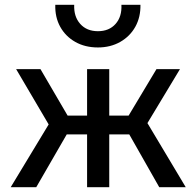

<svg xmlns="http://www.w3.org/2000/svg" viewBox="-20 -777 815 797"><path d="M341.5 0V-219H208V-297H341.5V-490H433.5V-297H566V-219H433.5V0ZM24.5 0 182 -260.5 47 -490H148L281.5 -261.5L130.5 0ZM641 0 492.5 -261.5 629.5 -490H727L592 -266L751 0ZM386.5 -580Q333 -580 292.5 -603Q252 -626 230 -665.8Q208 -705.5 209.5 -757H288Q286 -708 313 -677.8Q340 -647.5 386.5 -647.5Q433 -647.5 459.8 -677.8Q486.5 -708 484 -757H563Q564 -706 541.8 -666Q519.5 -626 479 -603Q438.5 -580 386.5 -580Z"/></svg>

Font: Geologica Roman Light
Style: Regular
Weight: 300
Designer: Sindre Bremnes, Frode Helland
Foundry: Monokrom Skriftforlag AS
Version: Version 1.010;gftools[0.9.28]